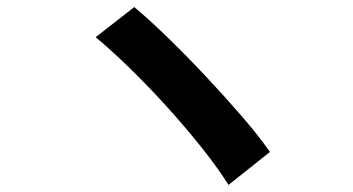

<svg xmlns="http://www.w3.org/2000/svg" viewBox="-20 -599 996 542"><path d="M359 -579Q400 -545 453 -493.5Q506 -442 559.5 -385Q613 -328 662 -271.5Q711 -215 742 -170L625 -77Q595 -125 550 -181.5Q505 -238 454 -294.5Q403 -351 350 -403Q297 -455 250 -494Z"/></svg>

Font: Kinto Sans
Style: Bold
Weight: 700
Designer: Authors: Ryoko NISHIZUKA  (kana & ideographs); Paul D. Hunt (Latin, Greek & Cyrillic); Wenlong ZHANG  (bopomofo); Sandol
Foundry: Adobe Systems Incorporated, ookami Inc.
Version: Version 0.001